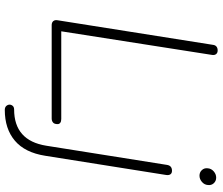

<svg xmlns="http://www.w3.org/2000/svg" viewBox="-82 -634 907 782"><g transform="rotate(90 371.0 -242.5)"><path d="M62 -24 162 -656Q163 -666 169 -671Q175 -676 185 -676Q195 -676 200 -669.5Q205 -663 203 -652L107 -39H464Q474 -39 479.5 -35Q485 -31 485 -24Q485 -11 478.5 -5.5Q472 0 462 0H82Q71 0 65.5 -6.5Q60 -13 62 -24ZM425 153Q552 153 573 22L651 -469Q654 -490 675 -490Q685 -490 689.5 -483.5Q694 -477 692 -465L614 26Q601 109 552.5 150Q504 191 427 191Q414 191 408.5 181.5Q403 172 408 162.5Q413 153 425 153ZM665 -636Q666 -650 677.5 -660Q689 -670 703 -670Q717 -670 726 -660Q735 -650 733 -636Q732 -622 720.5 -612Q709 -602 695 -602Q681 -602 672 -612Q663 -622 665 -636Z"/></g></svg>

Font: SN Pro Thin
Style: Italic
Weight: 200
Italic angle: -9°
Designer: Tobias Whetton
Foundry: Supernotes
Version: Version 1.003;Glyphs 3.3 (3324)